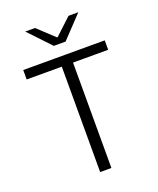

<svg xmlns="http://www.w3.org/2000/svg" viewBox="-151 -914 824 1004"><g transform="rotate(-20 261.0 -412.0)"><path d="M230 0V-629.5H292.5V0ZM34.5 -586.5V-639H488V-586.5ZM228 -703 114 -823.5V-824.5H167.5L259 -739H262.5L354 -824.5H407.5V-823.5L293.5 -703Z"/></g></svg>

Font: Anek Latin Medium Light
Style: Regular
Weight: 300
Version: Version 1.003